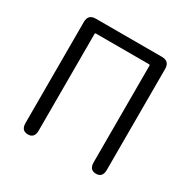

<svg xmlns="http://www.w3.org/2000/svg" viewBox="-162 -889 1041 1047"><g transform="rotate(30 358.0 -366.0)"><path d="M144 0Q102 0 102 -48V-684Q102 -732 150 -732H566Q614 -732 614 -684V-48Q614 0 573 0Q531 0 531 -48V-657Q531 -662 526 -662H190Q185 -662 185 -657V-48Q185 0 144 0Z"/></g></svg>

Font: Resource Han Rounded JP Normal
Style: Regular
Weight: 350
Designer: Cyano Hao (round all glyphs); Ryoko NISHIZUKA 西塚涼子 (kana, bopomofo & ideographs); Paul D. Hunt (Latin, Greek & Cyrillic)
Foundry: Cyano Hao
Version: 0.990